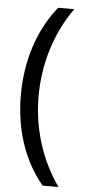

<svg xmlns="http://www.w3.org/2000/svg" viewBox="-59 -749 415 940"><g transform="rotate(5 148.5 -279.0)"><path d="M43 -275C43 -112 90 42 188 158H266C177 33 130 -121 130 -276C130 -434 176 -589 267 -716H188C91 -597 43 -440 43 -275Z"/></g></svg>

Font: Noto Sans Lao SemiCondensed
Style: Regular
Weight: 400
Width: 4
Designer: Monotype Design Team
Foundry: Monotype Imaging Inc.
Version: Version 2.003